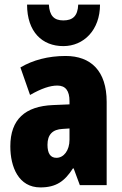

<svg xmlns="http://www.w3.org/2000/svg" viewBox="-20 -807 534 837"><path d="M416 -787H321C319 -736 296 -718 256 -718C215 -718 196 -739 193 -787H98C98 -668 164 -606 256 -606C345 -606 416 -676 416 -787ZM266 -563C190 -563 123 -545 69 -513L111 -393C160 -421 198 -434 230 -434C266 -434 283 -411 283 -366V-352L211 -349C90 -344 25 -287 25 -169C25 -79 61 10 156 10C225 10 262 -17 298 -73H301L328 0H445V-363C445 -498 376 -563 266 -563ZM253 -245 283 -247V-198C283 -151 258 -119 226 -119C200 -119 187 -138 187 -176C187 -220 209 -243 253 -245Z"/></svg>

Font: Noto Sans Armenian ExtraCondensed Black
Style: Regular
Weight: 900
Width: 2
Designer: Monotype Design Team
Foundry: Monotype Imaging Inc.
Version: Version 2.008